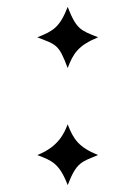

<svg xmlns="http://www.w3.org/2000/svg" viewBox="-20 -533 392 556"><path d="M264 -84C208 -107 193 -129 176 -173C167 -151 152 -109 88 -84C130 -68 152 -60 176 3C202 -64 216 -64 264 -84ZM264 -425C215 -445 202 -446 176 -513C153 -454 134 -443 88 -425C144 -403 150 -405 176 -336C192 -378 206 -401 264 -425Z"/></svg>

Font: Libertinus Serif
Style: Regular
Weight: 400
Designer: Philipp H. Poll, Khaled Hosny
Foundry: Caleb Maclennan
Version: Version 7.050;RELEASE